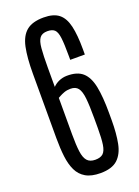

<svg xmlns="http://www.w3.org/2000/svg" viewBox="-164 -940 739 1019"><g transform="rotate(-20 206.0 -430.0)"><path d="M220.7 10.3Q169.4 10.3 137.9 -8.1Q106.4 -26.4 90.3 -60.1Q74.2 -93.8 68.6 -140.4Q63 -187 63 -243.7V-608.9Q63 -698.7 75.2 -756.6Q87.4 -814.5 120.8 -842Q154.3 -869.6 217.8 -869.6Q273.4 -869.6 303.2 -845.9Q333 -822.3 345 -771.2Q356.9 -720.2 356.9 -639.2V-609.9H274.4V-630.9Q274.4 -699.2 270 -734.4Q265.6 -769.5 252.2 -782Q238.8 -794.4 211.9 -794.4Q182.1 -794.4 168.7 -777.1Q155.3 -759.8 151.9 -719.7Q148.4 -679.7 148.4 -610.8V-502.9Q162.6 -518.1 183.3 -527.1Q204.1 -536.1 227.1 -536.6Q286.1 -537.6 317.1 -510Q348.1 -482.4 359.9 -424.1Q371.6 -365.7 371.6 -274.4V-233.4Q371.6 -158.7 360.8 -104Q350.1 -49.3 317.9 -19.5Q285.6 10.3 220.7 10.3ZM219.2 -65.9Q248.5 -65.9 263.2 -79.6Q277.8 -93.3 283 -126.7Q288.1 -160.2 288.1 -219.2V-276.4Q288.1 -346.7 283.7 -387.9Q279.3 -429.2 265.4 -447.3Q251.5 -465.3 222.7 -465.3Q203.1 -465.3 187 -459.5Q170.9 -453.6 160.9 -447.8Q150.9 -441.9 148.4 -440.9V-234.4Q148.4 -174.8 153.3 -137.7Q158.2 -100.6 173.3 -83.3Q188.5 -65.9 219.2 -65.9Z"/></g></svg>

Font: AntonioLight
Style: Regular
Weight: 300
Designer: Vernon Adams
Foundry: Vernon Adams
Version: Version 1.002